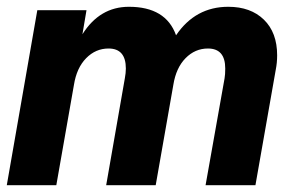

<svg xmlns="http://www.w3.org/2000/svg" viewBox="-21 -546 862 566"><path d="M732 0H585L641 -315Q643 -326 643 -344Q643 -403 592 -403Q554 -403 526 -374.5Q498 -346 490 -296L438 0H292L347 -315Q350 -331 350 -344Q350 -403 299 -403Q261 -403 233 -374.5Q205 -346 197 -296L145 0H-1L89 -516H234L222 -445Q273 -526 359 -526Q468 -526 498 -442Q555 -526 652 -526Q718 -526 757 -488Q796 -450 796 -383Q796 -361 792 -341Z"/></svg>

Font: Creato Display ExtraBold
Style: Italic
Weight: 800
Italic angle: -10°
Version: Version 1.000